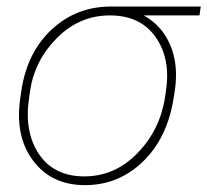

<svg xmlns="http://www.w3.org/2000/svg" viewBox="-20 -548 625 579"><path d="M477.5 -253.9 480.5 -274.4Q495.1 -371.1 449.2 -436.3Q403.3 -501.5 311.5 -501.5Q219.7 -501.5 152.1 -433.8Q84.5 -366.2 70.8 -274.4L67.9 -253.9Q52.2 -150.9 97.4 -83.5Q142.6 -16.1 234.4 -16.1Q326.2 -16.1 394.3 -85.9Q462.4 -155.8 477.5 -253.9ZM41.5 -253.9 44.4 -274.4Q61.5 -389.6 135.5 -458.7Q209.5 -527.8 313 -528.3H585.4L581.5 -501.5H413.6Q468.8 -470.7 493.7 -411.6Q518.6 -352.5 507.3 -275.4L503.9 -254.4Q485.4 -132.8 411.6 -61.3Q337.9 10.3 236.3 10.3Q134.8 10.3 79.3 -64.2Q23.9 -138.7 41.5 -253.9Z"/></svg>

Font: Roboto-ThinItalic
Style: Italic
Weight: 250
Italic angle: -12°
Designer: Google
Version: Version 1.100141; 2013; ttfautohint (v0.94.14-c901) -l 8 -r 